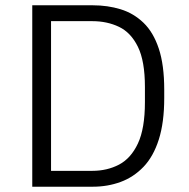

<svg xmlns="http://www.w3.org/2000/svg" viewBox="-20 -706 715 726"><path d="M102 0V-686H331Q387 -686 436 -671Q485 -656 522.5 -620Q560 -584 580.5 -522Q601 -460 601 -367V-335Q601 -243 580.5 -178.5Q560 -114 522.5 -75Q485 -36 436 -18Q387 0 331 0ZM173 -60H329Q385 -60 430 -83.5Q475 -107 501.5 -163.5Q528 -220 528 -320V-377Q528 -475 501.5 -529Q475 -583 430 -604.5Q385 -626 329 -626H173Z"/></svg>

Font: Chivo Medium ExtraLight
Style: Regular
Weight: 250
Version: Version 2.002